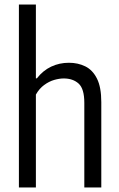

<svg xmlns="http://www.w3.org/2000/svg" viewBox="-20 -828 527 848"><path d="M63.5 0V-808H138.5V-482.1H143Q169.9 -516.6 206 -533.7Q242 -550.8 284.6 -550.8Q324.4 -550.8 356.9 -534.8Q389.3 -518.8 408.3 -480.8Q427.4 -442.9 427.4 -377V0H352.4V-373.9Q352.4 -435.8 327.4 -458.7Q302.3 -481.5 261.4 -481.5Q242.2 -481.5 219.4 -475Q196.7 -468.4 175.2 -452.7Q153.6 -437.1 138.5 -410.3V0Z"/></svg>

Font: Encode Sans Condensed Thin
Style: Regular
Weight: 100
Width: 3
Designer: Multiple Designers
Foundry: Impallari Type
Version: Version 3.002